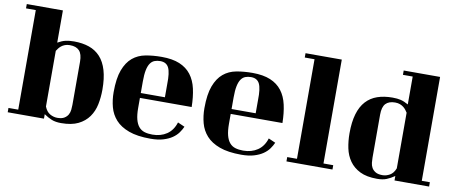

<svg xmlns="http://www.w3.org/2000/svg" viewBox="-68 -1000 3218 1356"><g transform="rotate(10 1541.0 -322.0)"><path d="M30 -715H289V-484Q319 -501 344.5 -507Q370 -513 405 -513Q466 -513 513.5 -496.5Q561 -480 594 -444Q627 -408 644 -350.5Q661 -293 661 -212Q661 -157 650.5 -106Q640 -55 612 -15.5Q584 24 536.5 47.5Q489 71 414 71Q374 71 346.5 60Q319 49 290 29V61H30V30H100V-684H30ZM289 -26Q303 10 328.5 24.5Q354 39 381 39Q413 39 431 28Q449 17 458 1Q467 -15 469 -34.5Q471 -54 471 -70V-379Q471 -434 448.5 -458Q426 -482 381 -482Q360 -482 345 -476Q330 -470 319.5 -461.5Q309 -453 301.5 -443Q294 -433 289 -425Z M1277 -55Q1268 -34 1252 -11.5Q1236 11 1210 29Q1184 47 1146 58.5Q1108 70 1054 70Q960 70 899 47.5Q838 25 803.5 -13.5Q769 -52 755.5 -102.5Q742 -153 742 -209Q742 -308 764.5 -368Q787 -428 826 -460.5Q865 -493 918.5 -503Q972 -513 1034 -513Q1111 -513 1162.5 -491.5Q1214 -470 1245 -429.5Q1276 -389 1289 -331Q1302 -273 1303 -201H932V-130Q932 -80 940.5 -47.5Q949 -15 965.5 4.5Q982 24 1006.5 31.5Q1031 39 1063 39Q1123 39 1166 10Q1209 -19 1227 -77ZM1029 -482Q1006 -482 988 -475Q970 -468 957.5 -450Q945 -432 938.5 -400.5Q932 -369 932 -319V-236H1105V-331Q1107 -413 1090 -447.5Q1073 -482 1029 -482Z M1928 -55Q1919 -34 1903 -11.5Q1887 11 1861 29Q1835 47 1797 58.5Q1759 70 1705 70Q1611 70 1550 47.5Q1489 25 1454.5 -13.5Q1420 -52 1406.5 -102.5Q1393 -153 1393 -209Q1393 -308 1415.5 -368Q1438 -428 1477 -460.5Q1516 -493 1569.5 -503Q1623 -513 1685 -513Q1762 -513 1813.5 -491.5Q1865 -470 1896 -429.5Q1927 -389 1940 -331Q1953 -273 1954 -201H1583V-130Q1583 -80 1591.5 -47.5Q1600 -15 1616.5 4.5Q1633 24 1657.5 31.5Q1682 39 1714 39Q1774 39 1817 10Q1860 -19 1878 -77ZM1680 -482Q1657 -482 1639 -475Q1621 -468 1608.5 -450Q1596 -432 1589.5 -400.5Q1583 -369 1583 -319V-236H1756V-331Q1758 -413 1741 -447.5Q1724 -482 1680 -482Z M2289 30H2359V61H2029V30H2099V-684H2029V-715H2289Z M2994 30H3052V61H2804V29Q2775 49 2747.5 60Q2720 71 2680 71Q2605 71 2557.5 47.5Q2510 24 2482 -15.5Q2454 -55 2443.5 -106Q2433 -157 2433 -212Q2433 -293 2450 -350.5Q2467 -408 2500 -444Q2533 -480 2580.5 -496.5Q2628 -513 2689 -513Q2724 -513 2748.5 -507Q2773 -501 2803 -484V-684H2733V-715H2994ZM2805 -425Q2800 -433 2792.5 -443Q2785 -453 2774.5 -461.5Q2764 -470 2749 -476Q2734 -482 2713 -482Q2668 -482 2645.5 -458Q2623 -434 2623 -379V-70Q2623 -54 2625 -34.5Q2627 -15 2636 1Q2645 17 2663 28Q2681 39 2713 39Q2740 39 2765.5 24.5Q2791 10 2805 -26Z"/></g></svg>

Font: Cafe24 ClassicType
Style: Regular
Weight: 400
Designer: Cafe24 thkim, hmlim, mnelim & 4IR
Foundry: Cafe24
Version: Version 1.000